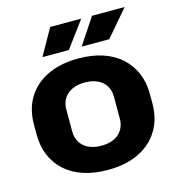

<svg xmlns="http://www.w3.org/2000/svg" viewBox="-109 -823 853 927"><g transform="rotate(-15 317.0 -359.5)"><path d="M317 10Q250 10 196.5 -7.5Q143 -25 105.5 -58.5Q68 -92 48 -139Q28 -186 28 -245V-293Q28 -371 63 -428Q98 -485 163 -516Q228 -547 317 -547Q384 -547 437.5 -529.5Q491 -512 528.5 -478.5Q566 -445 586.5 -398Q607 -351 607 -293V-245Q607 -167 571.5 -109.5Q536 -52 471.5 -21Q407 10 317 10ZM317 -111Q354 -111 380.5 -123.5Q407 -136 421.5 -159.5Q436 -183 436 -212V-325Q436 -356 421.5 -379Q407 -402 380.5 -414.5Q354 -427 317 -427Q281 -427 254 -414.5Q227 -402 212.5 -379Q198 -356 198 -325V-212Q198 -183 212.5 -159.5Q227 -136 254 -123.5Q281 -111 317 -111ZM152 -598 226 -729H381L284 -598ZM348 -598 435 -729H598L486 -598Z"/></g></svg>

Font: Hubot Sans
Style: Bold
Weight: 700
Designer: Deni Anggara
Foundry: GitHub, Inc., Subsidiary of Microsoft Corporation
Version: Version 2.000